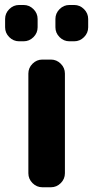

<svg xmlns="http://www.w3.org/2000/svg" viewBox="-20 -791 383 790"><path d="M58.6 -621.1Q35.2 -621.1 18.1 -638.2Q1 -655.3 1 -678.7V-712.9Q1 -736.3 18.1 -753.4Q35.2 -770.5 58.6 -770.5H77.1Q100.6 -770.5 117.7 -753.4Q134.8 -736.3 134.8 -712.9V-678.7Q134.8 -655.3 117.7 -638.2Q100.6 -621.1 77.1 -621.1ZM265.6 -621.1Q242.2 -621.1 225.1 -638.2Q208 -655.3 208 -678.7V-712.9Q208 -736.3 225.1 -753.4Q242.2 -770.5 265.6 -770.5H285.2Q308.6 -770.5 325.7 -753.4Q342.8 -736.3 342.8 -712.9V-678.7Q342.8 -655.3 325.7 -638.2Q308.6 -621.1 285.2 -621.1ZM154.3 -20.5Q130.9 -20.5 113.8 -37.6Q96.7 -54.7 96.7 -78.1V-488.3Q96.7 -511.7 113.8 -528.8Q130.9 -545.9 154.3 -545.9H189.5Q212.9 -545.9 230 -528.8Q247.1 -511.7 247.1 -488.3V-78.1Q247.1 -54.7 230 -37.6Q212.9 -20.5 189.5 -20.5Z"/></svg>

Font: Gen Jyuu Gothic P Bold
Style: Bold
Weight: 700
Designer: [Source Han Sans]
Ryoko NISHIZUKA  (kana & ideographs); Paul D. Hunt (Latin, Greek & Cyrillic); Wenlong ZHANG  (bopomofo
Version: Version 1.002.20150607